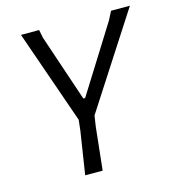

<svg xmlns="http://www.w3.org/2000/svg" viewBox="-98 -723 736 807"><g transform="rotate(-15 270.0 -320.0)"><path d="M277 -233 270 -187 250 0H174L203 -187L208 -233L66 -640H145L152 -605L250 -314H258L439 -603L458 -640H540Z"/></g></svg>

Font: Alegreya Sans SC
Style: Italic
Weight: 400
Italic angle: -7°
Designer: Juan Pablo del Peral
Foundry: Huerta Tipografica
Version: Version 2.008; ttfautohint (v1.6)